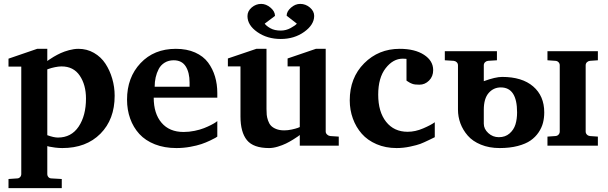

<svg xmlns="http://www.w3.org/2000/svg" viewBox="-20 -752 3136 991"><path d="M571.8 -257.8Q571.8 -135.7 498.3 -61.8Q424.8 12.2 301.8 12.2Q284.2 12.2 264.6 9.8Q245.1 7.3 234.4 4.9L224.1 2V146Q224.1 155.8 230.2 162.4Q236.3 168.9 246.1 168.9L298.8 171.9V219.2H23.9V171.9L67.9 168.9Q77.1 168.9 83.5 162.4Q89.8 155.8 89.8 146V-408.2H23.9V-449.2L171.9 -500H224.1V-437Q227.5 -439.5 233.4 -443.8Q239.3 -448.2 257.3 -459Q275.4 -469.7 293.5 -478Q311.5 -486.3 336.9 -493.2Q362.3 -500 384.8 -500Q428.7 -500 465.1 -479Q501.5 -458 524.2 -423.3Q546.9 -388.7 559.3 -345.9Q571.8 -303.2 571.8 -257.8ZM423.8 -243.2Q423.8 -314 391.6 -361.6Q359.4 -409.2 297.9 -409.2Q282.2 -409.2 263.7 -405.3Q245.1 -401.4 234.4 -397.5L224.1 -394V-54.2Q257.8 -42 278.8 -42Q348.1 -42 386 -98.6Q423.8 -155.3 423.8 -243.2Z M1101.6 -46.9Q1098.1 -44.4 1091.8 -40.5Q1085.4 -36.6 1064 -26.4Q1042.5 -16.1 1019.5 -8.3Q996.6 -0.5 961.4 5.9Q926.3 12.2 890.6 12.2Q828.6 12.2 779.5 -7.1Q730.5 -26.4 699.2 -60.5Q668 -94.7 651.9 -139.9Q635.7 -185.1 635.7 -237.8Q635.7 -352.1 705.3 -426Q774.9 -500 887.7 -500Q944.3 -500 987.1 -481Q1029.8 -461.9 1054 -429.2Q1078.1 -396.5 1089.8 -356.9Q1101.6 -317.4 1101.6 -272V-248H773.4Q773.4 -165.5 814 -118.2Q854.5 -70.8 927.7 -70.8Q956.1 -70.8 984.4 -76.7Q1012.7 -82.5 1033 -90.6Q1053.2 -98.6 1069.3 -106.9Q1085.4 -115.2 1093.8 -121.1L1101.6 -127ZM958.5 -304.2V-326.2Q958.5 -377.9 938.5 -409.4Q918.5 -440.9 876.5 -440.9Q850.1 -440.9 830.1 -428.7Q810.1 -416.5 799.3 -396Q788.6 -375.5 783.4 -352.5Q778.3 -329.6 778.3 -304.2Z M1728.5 0H1527.3V-55.2Q1523.9 -52.2 1517.8 -47.9Q1511.7 -43.5 1492.9 -31.7Q1474.1 -20 1456.1 -11.2Q1438 -2.4 1413.8 4.9Q1389.6 12.2 1369.1 12.2Q1287.6 12.2 1254.4 -28.8Q1221.2 -69.8 1221.2 -150.9V-409.2H1156.2V-450.2L1303.2 -500H1355.5V-409.2V-189.9Q1355.5 -172.4 1356.7 -159.4Q1357.9 -146.5 1363.3 -130.4Q1368.7 -114.3 1378.2 -103.8Q1387.7 -93.3 1405.3 -86.2Q1422.9 -79.1 1447.3 -79.1Q1465.8 -79.1 1485.8 -83.5Q1505.9 -87.9 1516.6 -91.8L1527.3 -96.2V-409.2H1464.4V-450.2L1610.4 -500H1661.1V-409.2V-73.2Q1661.1 -64.5 1668.2 -57.6Q1675.3 -50.8 1684.6 -49.8L1728.5 -46.9ZM1601.6 -669.9Q1601.6 -624.5 1550.3 -587.6Q1499 -550.8 1429.2 -550.8Q1359.4 -550.8 1308.3 -586.4Q1257.3 -622.1 1257.3 -668.9Q1257.3 -694.8 1279.1 -713.4Q1300.8 -731.9 1328.1 -731.9Q1353.5 -731.9 1376.5 -712.4Q1399.4 -692.9 1399.4 -669.9L1346.2 -629.9Q1355 -617.7 1376 -606Q1397 -594.2 1429.2 -594.2Q1456.1 -594.2 1480 -607.2Q1503.9 -620.1 1512.2 -629.9L1459.5 -670.9Q1459.5 -692.9 1481.7 -712.4Q1503.9 -731.9 1529.3 -731.9Q1557.6 -731.9 1579.6 -713.1Q1601.6 -694.3 1601.6 -669.9Z M2224.1 -43.9Q2223.1 -43.5 2194.6 -29.5Q2166 -15.6 2149.2 -9.3Q2132.3 -2.9 2097.2 4.6Q2062 12.2 2026.9 12.2Q1970.2 12.2 1923.6 -7.8Q1877 -27.8 1847.2 -61.8Q1817.4 -95.7 1801.3 -140.1Q1785.2 -184.6 1785.2 -233.9Q1785.2 -350.6 1859.6 -425.3Q1934.1 -500 2043 -500Q2121.1 -500 2168.5 -469.2Q2215.8 -438.5 2215.8 -390.1Q2215.8 -357.4 2194.6 -336.2Q2173.3 -314.9 2145 -314.9Q2132.8 -314.9 2123.5 -315.9Q2114.3 -316.9 2106.9 -319.8Q2099.6 -322.8 2096.2 -324.5Q2092.8 -326.2 2086.2 -330.6Q2079.6 -335 2078.1 -335.9V-448.2Q2074.2 -448.2 2068.4 -448.7Q2062.5 -449.2 2059.1 -449.2Q2008.8 -449.2 1970.5 -399.9Q1932.1 -350.6 1932.1 -263.2Q1932.1 -174.8 1972.9 -123.3Q2013.7 -71.8 2084 -71.8Q2123.5 -71.8 2164.3 -89.4Q2205.1 -106.9 2224.1 -121.1Z M2343.8 -415Q2343.8 -424.3 2337.4 -430.7Q2331.1 -437 2321.8 -438L2275.9 -440.9V-487.8H2544.9V-440.9L2499 -438Q2489.7 -437 2483.4 -430.7Q2477.1 -424.3 2477.1 -415V-333Q2537.1 -355 2571.8 -355Q2674.8 -355 2731.9 -305.9Q2789.1 -256.8 2789.1 -171.9Q2789.1 -143.6 2782.7 -118.4Q2776.4 -93.3 2760 -68.8Q2743.7 -44.4 2718.5 -26.9Q2693.4 -9.3 2652.3 1.5Q2611.3 12.2 2559.1 12.2Q2504.9 12.2 2462.2 -5.4Q2419.4 -22.9 2394.3 -52Q2369.1 -81.1 2356.4 -115.2Q2343.8 -149.4 2343.8 -186ZM2648.9 -171.9Q2648.9 -300.8 2564.9 -300.8Q2527.3 -300.8 2502.2 -272Q2477.1 -243.2 2477.1 -185.1V-113.8Q2477.1 -86.4 2500.2 -65.2Q2523.4 -43.9 2554.7 -43.9Q2587.9 -43.9 2609.9 -63Q2631.8 -82 2640.4 -109.6Q2648.9 -137.2 2648.9 -171.9ZM3065.9 0H2805.7V-46.9L2846.7 -49.8Q2856.4 -50.3 2862.8 -57.1Q2869.1 -64 2869.1 -73.2V-415Q2869.1 -424.3 2862.8 -430.9Q2856.4 -437.5 2846.7 -438L2805.7 -440.9V-487.8H3065.9V-440.9L3024.9 -438Q3015.6 -437 3009.3 -430.7Q3002.9 -424.3 3002.9 -415V-73.2Q3002.9 -64 3009.3 -57.4Q3015.6 -50.8 3024.9 -49.8L3065.9 -46.9Z"/></svg>

Font: Veleka
Style: Bold
Weight: 700
Designer: Stefan Peev, Context Ltd, 2016; SIL International, 1997-2014.
Foundry: Stefan Peev, Context Ltd, 2016
Version: Version 1.000